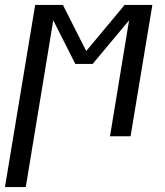

<svg xmlns="http://www.w3.org/2000/svg" viewBox="-47 -550 667 775"><path d="M-27 205 95 -530H207L301 -344L456 -530H568L480 0H397L474 -468L327 -292H257L168 -468L57 205Z"/></svg>

Font: Iosevka Curly Extended Oblique
Style: Regular
Weight: 400
Width: 7
Italic angle: -9°
Monospace: yes
Designer: Belleve Invis
Foundry: Belleve Invis
Version: Version 11.1.0; ttfautohint (v1.8.3)